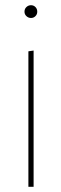

<svg xmlns="http://www.w3.org/2000/svg" viewBox="-20 -717 236 737"><path d="M89 -520 109 -523V0H89ZM99 -648Q89 -648 81.5 -655Q74 -662 74 -672Q74 -683 81.5 -690Q89 -697 99 -697Q109 -697 116 -690Q123 -683 123 -672Q123 -662 116 -655Q109 -648 99 -648Z"/></svg>

Font: Murecho Thin Thin
Style: Regular
Weight: 250
Version: Version 1.010